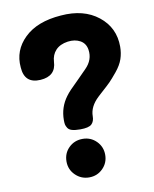

<svg xmlns="http://www.w3.org/2000/svg" viewBox="-89 -782 755 940"><g transform="rotate(-10 288.5 -312.0)"><path d="M346.7 -201.2Q346.7 -175.8 332.5 -162.1Q318.4 -148.4 275.4 -148.4Q250 -148.4 234.9 -152.8Q219.7 -157.2 213.4 -167.5Q207 -177.7 205.6 -185.5Q204.1 -193.4 204.1 -207Q204.1 -270.5 241.2 -320.3Q251 -334 264.6 -348.1Q278.3 -362.3 307.6 -391.1Q336.9 -419.9 350.6 -434.6Q390.6 -474.6 382.8 -525.4Q377.9 -557.6 351.6 -572.3Q325.2 -586.9 289.1 -582Q250 -576.2 229 -553.7Q208 -531.2 206.1 -497.1Q203.1 -425.8 126 -420.9Q45.9 -416 41 -498Q33.2 -583 96.2 -644Q159.2 -705.1 278.3 -713.9Q392.6 -723.6 465.3 -666Q538.1 -608.4 538.1 -513.7Q538.1 -481.4 528.3 -452.6Q518.6 -423.8 493.7 -393.6Q468.8 -363.3 454.6 -349.1Q440.4 -335 404.3 -302.7Q395.5 -294.9 391.6 -291Q346.7 -249 346.7 -201.2ZM181.6 -4.9Q181.6 -45.9 209.5 -73.2Q237.3 -100.6 278.3 -100.6Q318.4 -100.6 346.2 -72.8Q374 -44.9 374 -4.9Q374 35.2 346.2 63Q318.4 90.8 278.3 90.8Q238.3 90.8 210 63Q181.6 35.2 181.6 -4.9Z"/></g></svg>

Font: Gen Jyuu GothicX Heavy
Style: Bold
Weight: 900
Designer: [Source Han Sans]
Ryoko NISHIZUKA  (kana & ideographs); Paul D. Hunt (Latin, Greek & Cyrillic); Wenlong ZHANG  (bopomofo
Version: Version 1.002.20150607